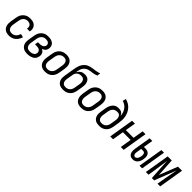

<svg xmlns="http://www.w3.org/2000/svg" viewBox="368 -2245 3764 3764"><g transform="rotate(45 2250.0 -363.5)"><path d="M207 8Q177 8 149 2Q121 -4 98.5 -18.5Q76 -33 60.5 -55.5Q45 -78 38 -105Q31 -132 31 -161Q31 -190 36 -219L56 -339Q60 -364 68 -389Q76 -414 91 -436.5Q106 -459 126 -477.5Q146 -496 170 -507.5Q194 -519 219.5 -523.5Q245 -528 270 -528Q295 -528 319.5 -524Q344 -520 365 -510Q386 -500 403 -483.5Q420 -467 429.5 -445.5Q439 -424 441.5 -399Q444 -374 439 -349L438 -340H360L361 -346Q365 -369 361 -391Q357 -413 343 -428.5Q329 -444 308 -451Q287 -458 264 -458Q240 -458 215 -448.5Q190 -439 172.5 -419.5Q155 -400 146 -376Q137 -352 133 -328L113 -208Q110 -190 109 -172Q108 -154 112 -137Q116 -120 125 -105Q134 -90 147 -80Q160 -70 177.5 -66Q195 -62 213 -62Q236 -62 260 -71Q284 -80 302.5 -97.5Q321 -115 333 -137.5Q345 -160 352 -183L424 -165Q413 -130 393.5 -97Q374 -64 344.5 -39Q315 -14 278.5 -3Q242 8 207 8Z M710 8Q681 8 652.5 2Q624 -4 601 -18.5Q578 -33 561.5 -55Q545 -77 537.5 -104Q530 -131 530.5 -160.5Q531 -190 536 -219L556 -339Q560 -364 568 -388.5Q576 -413 590 -435.5Q604 -458 624 -476.5Q644 -495 667.5 -507Q691 -519 716 -523.5Q741 -528 766 -528Q790 -528 814 -525Q838 -522 859 -513.5Q880 -505 898.5 -491Q917 -477 927.5 -457.5Q938 -438 941 -414Q944 -390 940 -366Q937 -349 930 -332.5Q923 -316 910 -303Q897 -290 881 -281.5Q865 -273 848 -267Q866 -258 882 -244.5Q898 -231 907.5 -212.5Q917 -194 919 -172Q921 -150 917 -128Q913 -107 903.5 -85.5Q894 -64 877.5 -47.5Q861 -31 840 -20Q819 -9 797.5 -3Q776 3 754 5.5Q732 8 710 8ZM710 -62Q724 -62 737 -63Q750 -64 763.5 -67.5Q777 -71 790 -77Q803 -83 814.5 -92.5Q826 -102 832 -114.5Q838 -127 840 -141Q844 -162 836.5 -182Q829 -202 812.5 -213.5Q796 -225 775 -229.5Q754 -234 732 -234H689L701 -304H744Q756 -304 768 -305Q780 -306 792.5 -309Q805 -312 817 -317.5Q829 -323 839 -331.5Q849 -340 855.5 -351.5Q862 -363 864 -375Q867 -395 860 -412.5Q853 -430 838 -440.5Q823 -451 804.5 -454.5Q786 -458 767 -458Q750 -458 733 -454.5Q716 -451 701 -442Q686 -433 674 -420Q662 -407 653.5 -392Q645 -377 640.5 -360.5Q636 -344 633 -328L613 -208Q610 -190 609 -172Q608 -154 612 -137Q616 -120 624 -105.5Q632 -91 645 -81Q658 -71 675 -66.5Q692 -62 710 -62Z M1203 8Q1174 8 1146.5 2Q1119 -4 1096.5 -19Q1074 -34 1059 -56.5Q1044 -79 1037.5 -106Q1031 -133 1031 -161.5Q1031 -190 1036 -219L1056 -339Q1060 -364 1068 -389Q1076 -414 1091 -436.5Q1106 -459 1126 -477.5Q1146 -496 1170 -507.5Q1194 -519 1219.5 -523.5Q1245 -528 1270 -528Q1299 -528 1326.5 -522Q1354 -516 1376.5 -501Q1399 -486 1414.5 -463.5Q1430 -441 1436.5 -414Q1443 -387 1442.5 -358.5Q1442 -330 1438 -301L1418 -181Q1414 -156 1405.5 -131Q1397 -106 1382.5 -83.5Q1368 -61 1348 -42.5Q1328 -24 1304 -12.5Q1280 -1 1254 3.5Q1228 8 1203 8ZM1204 -62Q1220 -62 1237 -65.5Q1254 -69 1269.5 -77.5Q1285 -86 1297.5 -99Q1310 -112 1319 -127.5Q1328 -143 1333 -159.5Q1338 -176 1340 -192L1360 -312Q1363 -330 1364 -347.5Q1365 -365 1362.5 -381.5Q1360 -398 1352.5 -413Q1345 -428 1332.5 -438.5Q1320 -449 1304 -453.5Q1288 -458 1270 -458Q1254 -458 1236.5 -454.5Q1219 -451 1204 -442.5Q1189 -434 1176 -421Q1163 -408 1154 -392.5Q1145 -377 1140.5 -360.5Q1136 -344 1133 -328L1113 -208Q1110 -190 1109 -172.5Q1108 -155 1111 -138.5Q1114 -122 1121.5 -107Q1129 -92 1141 -81.5Q1153 -71 1169.5 -66.5Q1186 -62 1204 -62Z M1704 8Q1675 8 1647.5 2.5Q1620 -3 1598 -17Q1576 -31 1560 -53Q1544 -75 1537 -101Q1530 -127 1530 -155.5Q1530 -184 1535 -213L1570 -425Q1575 -453 1581 -481Q1587 -509 1597.5 -536.5Q1608 -564 1625 -589.5Q1642 -615 1664 -635.5Q1686 -656 1713.5 -669Q1741 -682 1769.5 -689.5Q1798 -697 1826.5 -700Q1855 -703 1883.5 -707.5Q1912 -712 1940.5 -718.5Q1969 -725 1996 -735L1985 -665Q1959 -654 1933 -647Q1907 -640 1880.5 -636.5Q1854 -633 1827.5 -630Q1801 -627 1775 -618Q1749 -609 1725.5 -591.5Q1702 -574 1686 -551Q1670 -528 1662 -502Q1654 -476 1649 -450Q1648 -441 1647 -432.5Q1646 -424 1644 -415Q1656 -436 1672 -455Q1688 -474 1708.5 -487Q1729 -500 1752 -505Q1775 -510 1798 -510Q1824 -510 1849.5 -503.5Q1875 -497 1893.5 -481Q1912 -465 1923 -442.5Q1934 -420 1938.5 -394.5Q1943 -369 1941.5 -342.5Q1940 -316 1936 -290L1917 -174Q1912 -149 1903.5 -125Q1895 -101 1881 -79Q1867 -57 1846 -39.5Q1825 -22 1802 -11Q1779 0 1753.5 4Q1728 8 1704 8ZM1704 -62Q1720 -62 1736.5 -65Q1753 -68 1768.5 -76Q1784 -84 1796.5 -96Q1809 -108 1817.5 -122.5Q1826 -137 1831.5 -153Q1837 -169 1839 -185L1859 -301Q1861 -318 1862 -335Q1863 -352 1859.5 -368.5Q1856 -385 1848.5 -399Q1841 -413 1828.5 -422.5Q1816 -432 1800 -436Q1784 -440 1767 -440Q1744 -440 1720 -433.5Q1696 -427 1677 -411Q1658 -395 1647 -372Q1636 -349 1633 -326L1612 -201Q1609 -184 1608.5 -167Q1608 -150 1611 -134Q1614 -118 1622 -104Q1630 -90 1642 -80Q1654 -70 1670.5 -66Q1687 -62 1704 -62Z M2203 8Q2174 8 2146.5 2Q2119 -4 2096.5 -19Q2074 -34 2059 -56.5Q2044 -79 2037.5 -106Q2031 -133 2031 -161.5Q2031 -190 2036 -219L2056 -339Q2060 -364 2068 -389Q2076 -414 2091 -436.5Q2106 -459 2126 -477.5Q2146 -496 2170 -507.5Q2194 -519 2219.5 -523.5Q2245 -528 2270 -528Q2299 -528 2326.5 -522Q2354 -516 2376.5 -501Q2399 -486 2414.5 -463.5Q2430 -441 2436.5 -414Q2443 -387 2442.5 -358.5Q2442 -330 2438 -301L2418 -181Q2414 -156 2405.5 -131Q2397 -106 2382.5 -83.5Q2368 -61 2348 -42.5Q2328 -24 2304 -12.5Q2280 -1 2254 3.5Q2228 8 2203 8ZM2204 -62Q2220 -62 2237 -65.5Q2254 -69 2269.5 -77.5Q2285 -86 2297.5 -99Q2310 -112 2319 -127.5Q2328 -143 2333 -159.5Q2338 -176 2340 -192L2360 -312Q2363 -330 2364 -347.5Q2365 -365 2362.5 -381.5Q2360 -398 2352.5 -413Q2345 -428 2332.5 -438.5Q2320 -449 2304 -453.5Q2288 -458 2270 -458Q2254 -458 2236.5 -454.5Q2219 -451 2204 -442.5Q2189 -434 2176 -421Q2163 -408 2154 -392.5Q2145 -377 2140.5 -360.5Q2136 -344 2133 -328L2113 -208Q2110 -190 2109 -172.5Q2108 -155 2111 -138.5Q2114 -122 2121.5 -107Q2129 -92 2141 -81.5Q2153 -71 2169.5 -66.5Q2186 -62 2204 -62Z M2704 8Q2675 8 2647.5 2.5Q2620 -3 2598 -17Q2576 -31 2560 -53Q2544 -75 2537 -101Q2530 -127 2530 -155.5Q2530 -184 2535 -213L2554 -329Q2558 -351 2564.5 -373Q2571 -395 2582 -416Q2593 -437 2609.5 -455.5Q2626 -474 2646 -487Q2666 -500 2689.5 -505Q2713 -510 2735 -510Q2758 -510 2780 -505.5Q2802 -501 2819.5 -489Q2837 -477 2849.5 -459.5Q2862 -442 2868 -421Q2866 -464 2854 -503.5Q2842 -543 2819 -576Q2796 -609 2762 -632.5Q2728 -656 2688 -667L2706 -735Q2753 -724 2792.5 -701Q2832 -678 2862 -644.5Q2892 -611 2911.5 -569.5Q2931 -528 2940 -482Q2949 -436 2946.5 -387.5Q2944 -339 2936 -290L2917 -174Q2912 -149 2903.5 -125Q2895 -101 2881 -79Q2867 -57 2846 -39.5Q2825 -22 2802 -11Q2779 0 2753.5 4Q2728 8 2704 8ZM2704 -62Q2720 -62 2736.5 -65Q2753 -68 2768.5 -76Q2784 -84 2796.5 -96Q2809 -108 2817.5 -122.5Q2826 -137 2831.5 -153Q2837 -169 2839 -185L2857 -292Q2860 -310 2861 -327.5Q2862 -345 2859 -362Q2856 -379 2849 -394Q2842 -409 2830 -420Q2818 -431 2801.5 -435.5Q2785 -440 2767 -440Q2751 -440 2734.5 -437Q2718 -434 2702.5 -426.5Q2687 -419 2674.5 -406.5Q2662 -394 2653 -379.5Q2644 -365 2639 -349Q2634 -333 2631 -317L2612 -201Q2609 -184 2608.5 -167Q2608 -150 2611 -134Q2614 -118 2622 -104Q2630 -90 2642 -80Q2654 -70 2670.5 -66Q2687 -62 2704 -62Z M3008 0 3094 -520H3173L3137 -304H3351L3387 -520H3466L3380 0H3301L3339 -234H3125L3087 0Z M3820 0 3906 -520H3979L3893 0ZM3636 8Q3615 8 3594.5 2.5Q3574 -3 3559 -16Q3544 -29 3534.5 -47.5Q3525 -66 3521.5 -87Q3518 -108 3519 -129.5Q3520 -151 3523 -173L3581 -520H3654L3621 -321H3667Q3688 -321 3708 -316Q3728 -311 3744 -299.5Q3760 -288 3771 -270.5Q3782 -253 3786 -233Q3790 -213 3789.5 -191.5Q3789 -170 3785 -148Q3782 -129 3776.5 -110.5Q3771 -92 3762 -74Q3753 -56 3740.5 -40.5Q3728 -25 3711 -13.5Q3694 -2 3674.5 3Q3655 8 3636 8ZM3637 -57Q3648 -57 3659 -62Q3670 -67 3678 -75Q3686 -83 3692 -93.5Q3698 -104 3702 -114.5Q3706 -125 3709 -136Q3712 -147 3714 -158Q3717 -174 3717 -190.5Q3717 -207 3712.5 -222Q3708 -237 3695.5 -246.5Q3683 -256 3666 -256H3610L3595 -162Q3593 -151 3591.5 -139.5Q3590 -128 3590.5 -117.5Q3591 -107 3593.5 -96Q3596 -85 3601.5 -76Q3607 -67 3616 -62Q3625 -57 3637 -57Z M3995 0 4081 -520H4194L4217 -140L4366 -520H4479L4393 0H4319L4336 -104Q4350 -187 4366.5 -270.5Q4383 -354 4398 -437L4399 -445L4226 0H4162L4135 -445Q4122 -359 4111 -274Q4100 -189 4086 -104L4069 0Z"/></g></svg>

Font: Iosevka
Style: Italic
Weight: 400
Italic angle: -9°
Monospace: yes
Designer: Belleve Invis
Foundry: Belleve Invis
Version: Version 32.5.0; ttfautohint (v1.8.4)